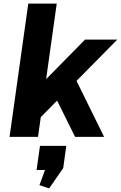

<svg xmlns="http://www.w3.org/2000/svg" viewBox="-20 -760 671 1066"><path d="M87 -169 452 -540H631L181 -84ZM137 -740H295L191 0H33ZM272 -252 396 -329 558 0H397ZM348 50 331 173 253 286 199 268 259 104 308 183 183 184 202 50Z"/></svg>

Font: Pathway Extreme 28pt
Style: Bold Italic
Weight: 700
Italic angle: -8°
Designer: Eduardo Rodriguez Tunni
Foundry: Eduardo Rodriguez Tunni
Version: Version 1.001;gftools[0.9.26]